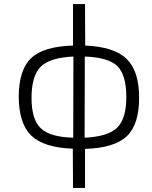

<svg xmlns="http://www.w3.org/2000/svg" viewBox="-20 -720 748 944"><path d="M399 -496Q542 -490 603 -430Q664 -371 664 -239Q664 -108 604 -51Q543 8 398 12V204H339L338 11Q195 6 133 -54Q73 -113 72 -245Q73 -377 133 -434Q194 -492 339 -496V-700H398ZM396 -43Q510 -48 556 -92Q602 -138 601 -245Q601 -352 556 -396Q511 -438 397 -442ZM341 -442Q227 -437 181 -393Q135 -347 135 -239Q135 -132 181 -89Q226 -46 340 -43Z"/></svg>

Font: Taylor Sans Light
Style: Regular
Weight: 300
Italic angle: -8°
Designer: Natanael Gama
Version: Version 1.001 September 8, 2015